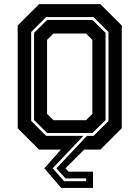

<svg xmlns="http://www.w3.org/2000/svg" viewBox="-20 -720 671 924"><path d="M463 -700 566 -597V-103L463 0H385L295 90L310 106H427.5V184.5H275L193.5 90L273 0H168L65 -103V-597L168 -700ZM202 -66H381L233.5 90L288.5 152H394.5V138.5H295L251.5 90L398.5 -66H430L502 -138V-566L430 -638H202L130 -566V-138ZM207 -80 144 -142V-562L207 -624H425L488 -562V-142L425 -80ZM237 -141.5H394L424.5 -172V-528L394 -558.5H237L206.5 -528V-172Z"/></svg>

Font: Tourney Expanded Regular
Style: Bold
Weight: 700
Width: 7
Designer: Tyler Finck
Foundry: Etcetera Type Co
Version: Version 1.010; ttfautohint (v1.8.3)